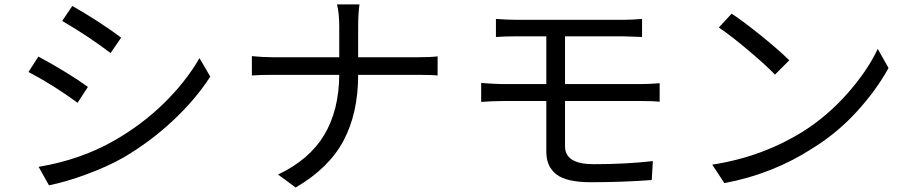

<svg xmlns="http://www.w3.org/2000/svg" viewBox="-20 -794 4040 852"><path d="M300.8 -767.6Q420.9 -699.2 517.6 -627L470.7 -558.6Q370.1 -634.8 255.9 -701.2ZM151.4 -53.7Q337.9 -85 486.3 -169.9Q609.4 -240.2 706.5 -335Q803.7 -429.7 865.2 -536.1L913.1 -454.1Q847.7 -352.5 748 -259.3Q648.4 -166 529.3 -95.7Q457 -54.7 364.3 -20.5Q271.5 13.7 197.3 28.3ZM150.4 -543Q287.1 -468.8 370.1 -408.2L324.2 -337.9Q219.7 -415 106.4 -474.6Z M1569.3 -540H1835Q1890.6 -540 1921.9 -543.9V-459Q1898.4 -461.9 1834 -461.9H1569.3Q1569.3 -292 1504.4 -169.9Q1439.5 -47.9 1292 38.1L1213.9 -19.5Q1352.5 -85 1418.5 -194.8Q1484.4 -304.7 1485.4 -461.9H1192.4Q1127 -461.9 1097.7 -459V-544.9Q1146.5 -540 1190.4 -540H1485.4V-674.8Q1485.4 -735.4 1475.6 -774.4H1575.2Q1569.3 -735.4 1569.3 -673.8Z M2826.2 -345.7H2487.3V-144.5Q2487.3 -65.4 2614.3 -65.4Q2756.8 -65.4 2877 -79.1L2872.1 4.9Q2742.2 14.6 2601.6 14.6Q2494.1 14.6 2449.2 -20Q2404.3 -54.7 2404.3 -120.1V-345.7H2210Q2171.9 -345.7 2115.2 -341.8V-425.8Q2183.6 -420.9 2210 -420.9H2404.3V-632.8H2271.5Q2221.7 -632.8 2180.7 -629.9V-710Q2235.4 -706.1 2271.5 -706.1H2747.1Q2784.2 -706.1 2829.1 -710V-629.9Q2755.9 -632.8 2747.1 -632.8H2487.3V-420.9H2824.2Q2860.4 -420.9 2907.2 -424.8V-342.8Q2883.8 -345.7 2826.2 -345.7Z M3226.6 -733.4Q3280.3 -698.2 3360.4 -633.3Q3440.4 -568.4 3482.4 -526.4L3418.9 -462.9Q3379.9 -503.9 3301.8 -569.8Q3223.6 -635.7 3169.9 -671.9ZM3140.6 -63.5Q3359.4 -96.7 3541 -209Q3651.4 -278.3 3740.2 -378.9Q3829.1 -479.5 3875 -577.1L3922.9 -492.2Q3867.2 -391.6 3780.8 -297.4Q3694.3 -203.1 3586.9 -136.7Q3409.2 -21.5 3194.3 18.6Z"/></svg>

Font: Nasu
Style: Regular
Weight: 400
Designer: Ryoko NISHIZUKA (kana &amp; ideographs); Paul D. Hunt (Latin, Greek &amp; Cyrillic); Wenlong ZHANG (bopomofo); Sandoll C
Version: Version 2014.1215